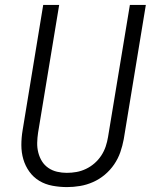

<svg xmlns="http://www.w3.org/2000/svg" viewBox="-20 -755 640 782"><path d="M253 7Q223 7 193.5 1.5Q164 -4 140 -18.5Q116 -33 99.5 -56Q83 -79 75 -106.5Q67 -134 67 -164Q67 -194 72 -224L156 -735H221L135 -214Q132 -194 131.5 -173.5Q131 -153 136 -133.5Q141 -114 151 -98Q161 -82 177 -71Q193 -60 212.5 -55.5Q232 -51 252 -51Q272 -51 291.5 -54.5Q311 -58 330 -67Q349 -76 365 -90Q381 -104 392.5 -121.5Q404 -139 410.5 -158.5Q417 -178 420 -197L509 -735H574L484 -188Q479 -161 470 -135Q461 -109 445 -85.5Q429 -62 407 -43.5Q385 -25 359 -13.5Q333 -2 306 2.5Q279 7 253 7Z"/></svg>

Font: Iosevka Light Extended
Style: Italic
Weight: 300
Width: 7
Italic angle: -9°
Monospace: yes
Designer: Belleve Invis
Foundry: Belleve Invis
Version: Version 32.5.0; ttfautohint (v1.8.4)